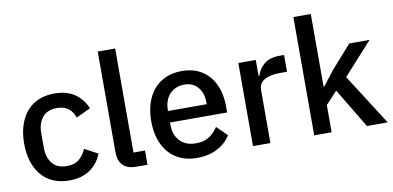

<svg xmlns="http://www.w3.org/2000/svg" viewBox="-71 -956 2423 1183"><g transform="rotate(-10 1140.5 -364.0)"><path d="M279 12Q223 12 179 -7Q135 -26 105 -61.5Q75 -97 59 -147.5Q43 -198 43 -260Q43 -322 59 -372.5Q75 -423 105 -458.5Q135 -494 179 -513Q223 -532 279 -532Q357 -532 407 -497Q457 -462 480 -404L390 -362Q379 -398 351.5 -419.5Q324 -441 279 -441Q219 -441 188.5 -403.5Q158 -366 158 -306V-213Q158 -153 188.5 -115.5Q219 -78 279 -78Q327 -78 355.5 -101.5Q384 -125 401 -164L484 -120Q458 -56 406 -22Q354 12 279 12Z M699 0Q643 0 615.5 -28.5Q588 -57 588 -108V-740H697V-89H769V0Z M1077 12Q1021 12 977 -7Q933 -26 902 -61.5Q871 -97 854.5 -147.5Q838 -198 838 -260Q838 -322 854.5 -372.5Q871 -423 902 -458.5Q933 -494 977 -513Q1021 -532 1077 -532Q1134 -532 1177.5 -512Q1221 -492 1250 -456.5Q1279 -421 1293.5 -374Q1308 -327 1308 -273V-232H951V-215Q951 -155 986.5 -116.5Q1022 -78 1088 -78Q1136 -78 1169 -99Q1202 -120 1225 -156L1289 -93Q1260 -45 1205 -16.5Q1150 12 1077 12ZM1077 -447Q1049 -447 1025.5 -437Q1002 -427 985.5 -409Q969 -391 960 -366Q951 -341 951 -311V-304H1193V-314Q1193 -374 1162 -410.5Q1131 -447 1077 -447Z M1429 0V-520H1538V-420H1543Q1554 -460 1589 -490Q1624 -520 1686 -520H1715V-415H1672Q1607 -415 1572.5 -394Q1538 -373 1538 -332V0Z M1812 -740H1921V-286H1926L1998 -379L2123 -520H2250L2068 -319L2272 0H2142L1993 -248L1921 -170V0H1812Z"/></g></svg>

Font: IBM Plex Sans Thai Medm
Style: Regular
Weight: 500
Designer: Mike Abbink, Paul van der Laan, Pieter van Rosmalen, Ben Mitchell, Mark Frömberg
Foundry: Bold Monday
Version: Version 1.2